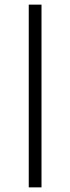

<svg xmlns="http://www.w3.org/2000/svg" viewBox="-20 -808 302 828"><path d="M104 -788H159V0H104Z"/></svg>

Font: Nebula Sans Light
Style: Regular
Weight: 300
Designer: Paul D. Hunt for Adobe (as Source Sans)
Foundry: Nebula Entertainment & Broadcasting LLC
Version: Version 1.010